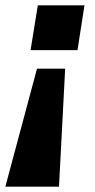

<svg xmlns="http://www.w3.org/2000/svg" viewBox="-42 -516 355 716"><path d="M-22 180 96 -260H201L178 180ZM72 -329 99 -496H273L247 -329Z"/></svg>

Font: Nunito Sans 10pt SemiExpanded ExtraBold
Style: Italic
Weight: 800
Width: 6
Italic angle: -9°
Designer: Vernon Adams
Foundry: Vernon Adams
Version: Version 3.101;gftools[0.9.27]